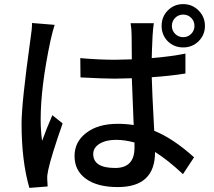

<svg xmlns="http://www.w3.org/2000/svg" viewBox="-20 -868 1040 935"><path d="M246 -747Q237 -719 226 -671Q178 -445 178 -286Q178 -232 185 -182Q207 -243 235 -307L285 -267Q230 -110 215 -41Q209 -13 210 3Q210 16 212 40L123 47Q85 -84 85 -266Q85 -366 128 -675Q136 -725 136 -756ZM635 -174Q588 -187 545 -187Q496 -187 465 -168Q434 -149 434 -118Q434 -50 541 -50Q635 -50 635 -149ZM883 -510Q808 -498 719 -492Q720 -434 731 -231Q823 -194 925 -102L871 -20Q796 -90 735 -128V-127Q735 43 554 43Q454 43 399 3Q343 -37 343 -108Q343 -177 399 -220Q456 -265 553 -265Q595 -265 631 -259L622 -487Q568 -485 540 -485Q486 -485 372 -491L371 -585Q461 -577 541 -577Q568 -577 622 -579L621 -693Q621 -725 616 -755H729Q725 -727 723 -694Q719 -606 719 -585Q814 -593 883 -607ZM911 -703Q927 -719 927 -742Q927 -765 911 -781Q895 -797 872 -797Q849 -797 833 -781Q817 -765 817 -742Q817 -719 833 -703Q849 -687 872 -687Q895 -687 911 -703ZM947 -817Q978 -786 978 -742Q978 -698 947 -667Q916 -637 872 -637Q828 -637 797 -667Q767 -698 767 -742Q767 -786 797 -817Q828 -848 872 -848Q916 -848 947 -817Z"/></svg>

Font: Noto Sans S Chinese Medium
Style: Regular
Weight: 500
Designer: Ryoko NISHIZUKA  (kana & ideographs); Paul D. Hunt (Latin, Greek & Cyrillic); Wenlong ZHANG  (bopomofo); Sandoll Communi
Foundry: Adobe Systems Incorporated
Version: Version 1.000;PS 1;hotconv 1.0.78;makeotf.lib2.5.61930